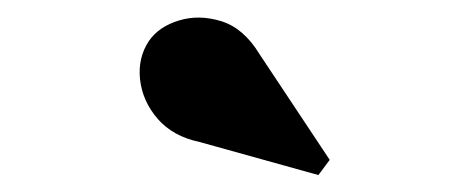

<svg xmlns="http://www.w3.org/2000/svg" viewBox="-20 -1036 540 221"><path d="M346.5 -834.5 210 -872.5Q179 -879 161.5 -899.2Q144 -919.5 141.2 -944.5Q138.5 -969.5 151.5 -989Q163 -1005.5 186.2 -1012.5Q209.5 -1019.5 235 -1011.5Q260.5 -1003.5 278.5 -974L359.5 -852Z"/></svg>

Font: Bodoni Moda 9pt ExtraBold
Style: Regular
Weight: 800
Designer: Owen Earl
Foundry: indestructible type
Version: Version 2.005